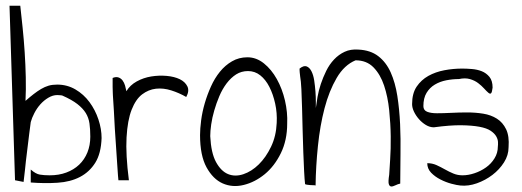

<svg xmlns="http://www.w3.org/2000/svg" viewBox="-20 -657 1848 680"><path d="M51.8 -636.7Q55.7 -601.6 60.1 -559.1Q64.5 -516.6 67.4 -472.2Q70.3 -427.7 71.3 -383.3Q72.3 -338.9 70.3 -299.8Q85.9 -313.5 99.1 -323.7Q112.3 -334 125.5 -341.8Q138.7 -349.6 151.9 -353.5Q165 -357.4 182.6 -357.4Q217.8 -357.4 247.1 -340.3Q276.4 -323.2 296.9 -295.4Q317.4 -267.6 328.6 -233.9Q339.8 -200.2 339.8 -168Q337.9 -113.3 317.4 -80.6Q296.9 -47.9 263.2 -30.3Q229.5 -12.7 184.1 -9.8Q138.7 -6.8 88.9 -10.7V-56.6Q106.4 -41 121.1 -38.6Q135.7 -36.1 156.2 -36.1Q188.5 -36.1 214.8 -45.9Q241.2 -55.7 260.3 -73.7Q279.3 -91.8 289.6 -117.2Q299.8 -142.6 299.8 -172.9Q299.8 -199.2 296.9 -219.7Q293.9 -240.2 283.7 -256.8Q273.4 -273.4 253.9 -288.6Q234.4 -303.7 201.2 -318.4Q199.2 -319.3 192.4 -319.8Q185.5 -320.3 182.6 -320.3Q167 -320.3 151.4 -311Q135.7 -301.8 123 -287.6Q110.4 -273.4 101.6 -256.3Q92.8 -239.3 88.9 -224.6Q86.9 -212.9 83.5 -183.1Q80.1 -153.3 75.7 -119.1Q71.3 -85 68.4 -54.7Q65.4 -24.4 63.5 -12.7L33.2 -18.6L13.7 -636.7Z M378.9 -380.9Q390.6 -385.7 399.4 -382.8Q408.2 -379.9 414.1 -372.1Q419.9 -364.3 422.9 -354Q425.8 -343.8 427.7 -334Q440.4 -355.5 464.4 -368.7Q488.3 -381.8 515.6 -386.2Q543 -390.6 570.3 -388.2Q597.7 -385.7 616.7 -376.5Q635.7 -367.2 643.6 -351.1Q651.4 -335 639.6 -313.5Q614.3 -328.1 586.4 -336.9Q558.6 -345.7 532.2 -342.8Q505.9 -339.8 483.4 -322.8Q460.9 -305.7 446.3 -268.6Q431.6 -231.4 428.2 -170.4Q424.8 -109.4 436.5 -18.6H399.4Q399.4 -18.6 397.9 -34.7Q396.5 -50.8 395 -77.1Q393.6 -103.5 391.1 -135.7Q388.7 -168 386.7 -201.2Q384.8 -234.4 383.3 -265.1Q381.8 -295.9 379.9 -318.4Q379.9 -321.3 379.4 -330.1Q378.9 -338.9 378.9 -349.1Q378.9 -359.4 378.9 -368.2Q378.9 -377 378.9 -380.9Z M688.5 -178.7Q688.5 -201.2 692.4 -231Q696.3 -260.7 705.1 -291Q713.9 -321.3 727.1 -350.6Q740.2 -379.9 758.8 -402.8Q777.3 -425.8 801.8 -439.9Q826.2 -454.1 856.4 -454.1Q887.7 -454.1 914.6 -432.6Q941.4 -411.1 960.4 -377Q979.5 -342.8 989.3 -300.8Q999 -258.8 997.1 -218.8Q997.1 -160.2 974.6 -114.3Q952.1 -68.4 917.5 -40Q882.8 -11.7 843.3 -2Q803.7 7.8 769 -7.3Q734.4 -22.5 711.4 -64.5Q688.5 -106.4 688.5 -178.7ZM724.6 -174.8Q727.5 -115.2 745.1 -83Q762.7 -50.8 787.6 -40.5Q812.5 -30.3 841.8 -40Q871.1 -49.8 896.5 -74.7Q921.9 -99.6 939.9 -137.2Q958 -174.8 960 -221.7Q961.9 -256.8 954.6 -290Q947.3 -323.2 934.1 -349.1Q920.9 -375 901.9 -390.1Q882.8 -405.3 858.4 -405.3Q835 -405.3 816.4 -393.6Q797.9 -381.8 782.7 -361.8Q767.6 -341.8 756.8 -316.4Q746.1 -291 738.8 -265.6Q731.4 -240.2 728 -216.3Q724.6 -192.4 724.6 -174.8Z M1060.5 -4.9Q1058.6 -20.5 1057.1 -50.3Q1055.7 -80.1 1054.2 -117.7Q1052.7 -155.3 1051.8 -196.3Q1050.8 -237.3 1049.8 -274.4Q1048.8 -311.5 1047.4 -341.3Q1045.9 -371.1 1043 -386.7Q1043 -387.7 1042.5 -391.6Q1042 -395.5 1041.5 -400.4Q1041 -405.3 1041 -408.7Q1041 -412.1 1041 -414.1Q1055.7 -425.8 1065.9 -421.9Q1076.2 -418 1083 -404.8Q1089.8 -391.6 1092.8 -372.1Q1095.7 -352.5 1097.2 -333Q1098.6 -313.5 1098.6 -297.4Q1098.6 -281.2 1098.6 -274.4Q1100.6 -291 1104.5 -313.5Q1108.4 -335.9 1116.2 -359.4Q1124 -382.8 1135.3 -405.8Q1146.5 -428.7 1163.1 -446.3Q1179.7 -463.9 1200.7 -473.6Q1221.7 -483.4 1249 -481.4Q1292 -479.5 1319.8 -458Q1347.7 -436.5 1363.8 -400.4Q1379.9 -364.3 1387.2 -317.4Q1394.5 -270.5 1397 -217.8Q1399.4 -165 1398.4 -110.8Q1397.5 -56.6 1397.5 -6.8Q1388.7 -4.9 1379.9 -0.5Q1371.1 3.9 1365.2 3.4Q1359.4 2.9 1356.9 -5.4Q1354.5 -13.7 1358.4 -38.1Q1359.4 -55.7 1361.8 -92.3Q1364.3 -128.9 1363.8 -173.8Q1363.3 -218.8 1358.4 -266.6Q1353.5 -314.5 1340.3 -354Q1327.1 -393.6 1302.7 -418.5Q1278.3 -443.4 1239.3 -443.4Q1199.2 -426.8 1172.4 -380.9Q1145.5 -335 1129.4 -273.4Q1113.3 -211.9 1106 -140.1Q1098.6 -68.4 1097.7 0Q1095.7 -1 1090.3 -1Q1085 -1 1078.6 -1.5Q1072.3 -2 1066.9 -2.9Q1061.5 -3.9 1060.5 -4.9Z M1493.2 -79.1Q1510.7 -79.1 1525.9 -72.3Q1541 -65.4 1555.7 -57.1Q1570.3 -48.8 1585.4 -42.5Q1600.6 -36.1 1618.2 -36.1Q1638.7 -36.1 1660.6 -43.5Q1682.6 -50.8 1701.2 -64Q1719.7 -77.1 1731.4 -96.2Q1743.2 -115.2 1743.2 -137.7Q1744.1 -144.5 1743.7 -154.3Q1743.2 -164.1 1737.3 -174.3Q1731.4 -184.6 1717.8 -193.8Q1704.1 -203.1 1678.2 -208Q1652.3 -212.9 1613.3 -213.4Q1574.2 -213.9 1516.6 -206.1Q1502 -206.1 1488.3 -214.4Q1474.6 -222.7 1463.9 -234.9Q1453.1 -247.1 1446.3 -261.2Q1439.5 -275.4 1439.5 -288.1Q1439.5 -326.2 1455.6 -350.1Q1471.7 -374 1497.1 -388.2Q1522.5 -402.3 1553.7 -408.2Q1585 -414.1 1617.2 -414.1Q1631.8 -414.1 1650.9 -412.6Q1669.9 -411.1 1686 -404.8Q1702.1 -398.4 1713.4 -384.8Q1724.6 -371.1 1724.6 -346.7Q1722.7 -330.1 1719.2 -326.7Q1715.8 -323.2 1709.5 -328.6Q1703.1 -334 1694.3 -343.8Q1685.5 -353.5 1673.3 -362.8Q1661.1 -372.1 1644 -377Q1627 -381.8 1605.5 -377Q1583 -377 1560.5 -372.6Q1538.1 -368.2 1520 -357.4Q1502 -346.7 1490.7 -328.1Q1479.5 -309.6 1479.5 -281.2Q1479.5 -266.6 1492.7 -261.2Q1505.9 -255.9 1527.8 -255.9Q1549.8 -255.9 1577.6 -257.3Q1605.5 -258.8 1634.8 -258.8Q1664.1 -258.8 1691.4 -254.4Q1718.8 -250 1739.7 -236.8Q1760.7 -223.6 1772.5 -199.2Q1784.2 -174.8 1781.2 -135.7Q1781.2 -107.4 1765.1 -82Q1749 -56.6 1724.1 -37.6Q1699.2 -18.6 1668.9 -7.8Q1638.7 2.9 1610.4 0Q1598.6 -1 1578.6 -6.3Q1558.6 -11.7 1539.6 -21.5Q1520.5 -31.2 1506.8 -45.4Q1493.2 -59.6 1493.2 -79.1Z"/></svg>

Font: Annie Use Your Telescope
Style: Regular
Weight: 400
Designer: Kimberly Geswein
Foundry: Kimberly Geswein
Version: Version 1.002 2001